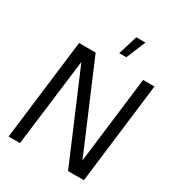

<svg xmlns="http://www.w3.org/2000/svg" viewBox="-210 -1029 1059 1156"><g transform="rotate(30 319.0 -451.5)"><path d="M552 0H442L183 -609L107 -1H28L114 -701H229L485 -99L559 -701H638ZM354 -769 395 -903H459L403 -769Z"/></g></svg>

Font: Kulim Park
Style: Italic
Weight: 400
Italic angle: -8°
Designer: Noponies / Dale Sattler
Foundry: Noponies
Version: Version 1.000; ttfautohint (v1.8.3)